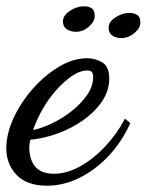

<svg xmlns="http://www.w3.org/2000/svg" viewBox="-36 -546 466 610"><path d="M113 44Q50 44 17 10Q-16 -24 -16 -75Q-16 -120 6.5 -169.5Q29 -219 67 -262.5Q105 -306 150.5 -333.5Q196 -361 241 -361Q266 -361 288.5 -348Q311 -335 311 -296Q311 -258 288.5 -224.5Q266 -191 229.5 -165Q193 -139 148.5 -122.5Q104 -106 60 -102Q59 -96 58 -90Q57 -84 57 -74Q57 -66 59.5 -52.5Q62 -39 69.5 -25.5Q77 -12 93 -3Q109 6 135 6Q177 6 219.5 -18Q262 -42 299 -81.5Q336 -121 361 -169L378 -155Q351 -95 309 -50.5Q267 -6 216.5 19Q166 44 113 44ZM69 -133Q95 -138 128 -153.5Q161 -169 191 -192.5Q221 -216 240.5 -244Q260 -272 260 -301Q260 -312 256 -317Q252 -322 242 -322Q218 -322 192.5 -304.5Q167 -287 142.5 -259.5Q118 -232 99 -198.5Q80 -165 69 -133ZM349 -425Q333 -425 321 -433Q309 -441 309 -458Q309 -477 331 -491Q353 -505 375 -505Q390 -505 400 -498.5Q410 -492 410 -474Q410 -457 391 -441Q372 -425 349 -425ZM205 -445Q189 -445 176.5 -453Q164 -461 164 -478Q164 -497 186 -511.5Q208 -526 231 -526Q246 -526 255.5 -519.5Q265 -513 265 -495Q265 -478 246.5 -461.5Q228 -445 205 -445Z"/></svg>

Font: Dancing Script SemiBold
Style: Regular
Weight: 600
Designer: Pablo Impallari
Foundry: Pablo Impallari
Version: Version 2.001